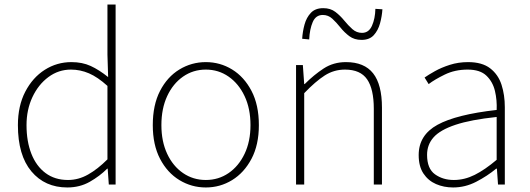

<svg xmlns="http://www.w3.org/2000/svg" viewBox="-20 -814 2337 847"><path d="M277 13Q178 13 118.5 -58Q59 -129 59 -262Q59 -347 91.5 -409.5Q124 -472 177.5 -506Q231 -540 295 -540Q343 -540 380 -523Q417 -506 457 -474L454 -573V-794H490V0H460L455 -70H453Q420 -37 376 -12Q332 13 277 13ZM280 -20Q326 -20 368.5 -44Q411 -68 454 -111V-435Q411 -474 372.5 -490.5Q334 -507 293 -507Q238 -507 193.5 -474Q149 -441 123 -385.5Q97 -330 97 -262Q97 -190 118.5 -135.5Q140 -81 181 -50.5Q222 -20 280 -20Z M888 13Q825 13 771.5 -19.5Q718 -52 686 -113.5Q654 -175 654 -262Q654 -351 686 -413Q718 -475 771.5 -507.5Q825 -540 888 -540Q951 -540 1004 -507.5Q1057 -475 1089.5 -413Q1122 -351 1122 -262Q1122 -175 1089.5 -113.5Q1057 -52 1004 -19.5Q951 13 888 13ZM888 -20Q944 -20 988.5 -50.5Q1033 -81 1059 -135.5Q1085 -190 1085 -262Q1085 -335 1059 -390Q1033 -445 988.5 -476Q944 -507 888 -507Q832 -507 787.5 -476Q743 -445 717.5 -390Q692 -335 692 -262Q692 -190 717.5 -135.5Q743 -81 787.5 -50.5Q832 -20 888 -20Z M1286 0V-527H1316L1322 -443H1324Q1365 -484 1408 -512Q1451 -540 1506 -540Q1587 -540 1626 -490.5Q1665 -441 1665 -339V0H1629V-334Q1629 -421 1599.5 -464Q1570 -507 1502 -507Q1453 -507 1412.5 -481Q1372 -455 1322 -403V0ZM1575 -638Q1543 -638 1521 -654.5Q1499 -671 1481.5 -693Q1464 -715 1446 -731.5Q1428 -748 1404 -748Q1373 -748 1359.5 -716.5Q1346 -685 1344 -640L1313 -643Q1315 -675 1323.5 -706Q1332 -737 1351.5 -757.5Q1371 -778 1406 -778Q1438 -778 1459.5 -761.5Q1481 -745 1498.5 -723.5Q1516 -702 1534.5 -685.5Q1553 -669 1577 -669Q1607 -669 1621 -700.5Q1635 -732 1636 -775L1667 -773Q1665 -742 1656.5 -711Q1648 -680 1629 -659Q1610 -638 1575 -638Z M1979 13Q1938 13 1903.5 -2Q1869 -17 1848 -48.5Q1827 -80 1827 -130Q1827 -218 1910 -263.5Q1993 -309 2171 -329Q2173 -372 2163.5 -412.5Q2154 -453 2126 -480Q2098 -507 2043 -507Q1987 -507 1942 -485Q1897 -463 1871 -443L1853 -472Q1870 -484 1898.5 -500Q1927 -516 1964.5 -528Q2002 -540 2045 -540Q2107 -540 2142.5 -512.5Q2178 -485 2192.5 -440Q2207 -395 2207 -341V0H2177L2172 -70H2169Q2129 -37 2080.5 -12Q2032 13 1979 13ZM1982 -20Q2029 -20 2074 -42.5Q2119 -65 2171 -109V-298Q2057 -286 1989.5 -263.5Q1922 -241 1893 -208.5Q1864 -176 1864 -131Q1864 -70 1899 -45Q1934 -20 1982 -20Z"/></svg>

Font: Source Han Sans SC ExtraLight
Style: Regular
Weight: 250
Designer: Ryoko NISHIZUKA 西塚涼子 (kana, bopomofo & ideographs); Paul D. Hunt (Latin, Greek & Cyrillic); Sandoll Communications 산돌커뮤니
Foundry: Adobe
Version: Version 2.004;hotconv 1.0.118;makeotfexe 2.5.65603